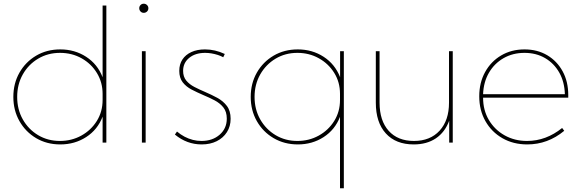

<svg xmlns="http://www.w3.org/2000/svg" viewBox="-20 -762 3108 1026"><path d="M548.3 0H528.3V-138.7Q501.5 -68.8 440.4 -29.5Q379.4 9.8 302.2 9.8Q230 9.8 173.3 -23.7Q116.7 -57.1 84 -114.7Q51.3 -172.4 51.3 -244.1Q51.3 -316.4 84 -373.8Q116.7 -431.2 173.3 -464.6Q230 -498 302.2 -498Q379.4 -498 440.4 -458.5Q501.5 -418.9 528.3 -349.1V-732.4H548.3ZM300.3 -8.8Q362.8 -8.8 414.6 -37.4Q466.3 -65.9 497.3 -115.5Q528.3 -165 528.3 -228V-260.3Q528.3 -321.8 498 -371.6Q467.8 -421.4 416.3 -450.4Q364.7 -479.5 300.8 -479.5Q235.8 -479.5 183.8 -448.5Q131.8 -417.5 101.8 -364.3Q71.8 -311 71.8 -244.1Q71.8 -177.2 101.8 -124Q131.8 -70.8 183.6 -39.8Q235.4 -8.8 300.3 -8.8Z M748 -693.4Q737.8 -693.4 731 -700.7Q724.1 -708 724.1 -718.3Q724.1 -728 731 -735.1Q737.8 -742.2 748 -742.2Q758.3 -742.2 765.6 -735.1Q772.9 -728 772.9 -717.8Q772.9 -707.5 765.6 -700.4Q758.3 -693.4 748 -693.4ZM758.3 0H738.3V-488.3H758.3Z M914.6 -43 925.8 -59.1Q944.8 -43 966.1 -31.7Q987.3 -20.5 1010.3 -14.6Q1033.2 -8.8 1056.6 -8.8Q1115.7 -8.8 1153.8 -42.2Q1191.9 -75.7 1191.9 -127.9Q1191.9 -165 1173.6 -188Q1155.3 -210.9 1126.2 -226.1Q1097.2 -241.2 1065.4 -254.4Q1033.7 -268.1 1004.4 -283.2Q975.1 -298.3 956.5 -322Q938 -345.7 938 -383.3Q938 -418.5 954.8 -444.1Q971.7 -469.7 1002.7 -483.9Q1033.7 -498 1075.2 -498Q1129.4 -498 1181.2 -473.6L1172.9 -456.1Q1159.7 -463.4 1143.6 -468.5Q1127.4 -473.6 1110.1 -476.6Q1092.8 -479.5 1076.2 -479.5Q1023.9 -479.5 991.2 -452.9Q958.5 -426.3 958.5 -383.3Q958.5 -352.1 975.3 -331.5Q992.2 -311 1019.3 -297.1Q1046.4 -283.2 1076.2 -270.5Q1109.4 -256.3 1140.6 -239.5Q1171.9 -222.7 1192.1 -196.3Q1212.4 -169.9 1212.4 -127.4Q1212.4 -86.9 1192.6 -55.9Q1172.9 -24.9 1138.2 -7.6Q1103.5 9.8 1057.6 9.8Q978.5 9.8 914.6 -43Z M1817.4 244.1H1796.9V-137.7Q1770 -68.4 1709.2 -29.3Q1648.4 9.8 1571.8 9.8Q1499.5 9.8 1442.4 -23.7Q1385.3 -57.1 1352.5 -114.7Q1319.8 -172.4 1319.8 -244.1Q1319.8 -316.4 1352.5 -373.8Q1385.3 -431.2 1442.1 -464.6Q1499 -498 1571.3 -498Q1648.4 -498 1709.2 -458.7Q1770 -419.4 1797.4 -349.6V-488.3H1817.4ZM1569.3 -8.8Q1631.8 -8.8 1683.3 -37.4Q1734.9 -65.9 1765.9 -115.5Q1796.9 -165 1796.9 -228V-260.3Q1796.9 -323.2 1765.9 -372.8Q1734.9 -422.4 1683.3 -450.9Q1631.8 -479.5 1569.3 -479.5Q1504.4 -479.5 1452.6 -448.5Q1400.9 -417.5 1370.6 -364.3Q1340.3 -311 1340.3 -244.1Q1340.3 -177.2 1370.6 -124Q1400.9 -70.8 1452.6 -39.8Q1504.4 -8.8 1569.3 -8.8Z M2399.4 0H2380.4V-116.7Q2357.4 -55.2 2309.1 -22.7Q2260.7 9.8 2190.9 9.8Q2095.2 9.8 2041.7 -49.1Q1988.3 -107.9 1988.3 -213.4V-488.3H2008.3V-213.4Q2008.3 -117.2 2056.9 -63Q2105.5 -8.8 2191.9 -8.8Q2278.8 -8.8 2329.1 -63.7Q2379.4 -118.7 2379.4 -213.4V-488.3H2399.4Z M2995.1 -63Q2907.2 9.8 2797.4 9.8Q2723.1 9.8 2665 -23.4Q2606.9 -56.6 2574 -114.7Q2541 -172.9 2541 -247.6Q2541 -320.3 2572.3 -377Q2603.5 -433.6 2658.2 -465.8Q2712.9 -498 2782.7 -498Q2851.6 -498 2904.3 -466.8Q2957 -435.5 2986.8 -380.6Q3016.6 -325.7 3016.6 -253.9V-240.2H2561.5Q2561.5 -172.9 2592.5 -120.6Q2623.5 -68.4 2676.8 -38.6Q2730 -8.8 2796.4 -8.8Q2897.9 -8.8 2983.9 -78.1ZM2561.5 -258.8H2998.5Q2996.6 -324.2 2968.8 -373.8Q2940.9 -423.3 2893.1 -451.4Q2845.2 -479.5 2782.7 -479.5Q2720.2 -479.5 2670.9 -451.2Q2621.6 -422.9 2592.8 -373.3Q2564 -323.7 2561.5 -258.8Z"/></svg>

Font: Kumbh Sans Thin
Style: Regular
Weight: 250
Version: Version 1.004